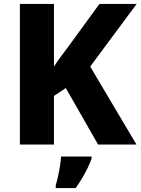

<svg xmlns="http://www.w3.org/2000/svg" viewBox="-20 -734 714 975"><path d="M673 0H478L314 -287L254 -247V0H81V-714H254V-396Q270 -421 289 -446.5Q308 -472 326 -496L485 -714H674L438 -396ZM445 72Q436 97 424 121Q412 145 397.5 170Q383 195 364 221H263V207Q269 187 275 160Q281 133 285 106.5Q289 80 290 61H445Z"/></svg>

Font: Noto Sans Syriac Eastern ExtraBold
Style: Regular
Weight: 800
Designer: Patrick Giasson and the Monotype Design Team
Foundry: Monotype Imaging Inc.
Version: Version 3.001